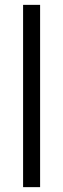

<svg xmlns="http://www.w3.org/2000/svg" viewBox="-20 -770 260 790"><path d="M145 0V-750H75V0Z"/></svg>

Font: GI
Style: Regular
Weight: 400
Designer: Alfredo Marco Pradil
Version: Version 1.01 2015